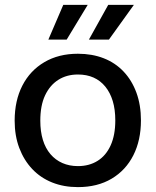

<svg xmlns="http://www.w3.org/2000/svg" viewBox="-20 -757 637 786"><path d="M299 9Q241 9 193.5 -10Q146 -29 112 -65Q78 -101 59 -151Q40 -201 40 -263Q40 -345 71.5 -406.5Q103 -468 161.5 -502.5Q220 -537 299 -537Q357 -537 404.5 -518.5Q452 -500 486 -464Q520 -428 538.5 -377.5Q557 -327 557 -264Q557 -183 526 -121.5Q495 -60 437 -25.5Q379 9 299 9ZM299 -77Q345 -77 379.5 -98.5Q414 -120 433 -162Q452 -204 452 -264Q452 -309 441.5 -343.5Q431 -378 411 -402.5Q391 -427 363 -439.5Q335 -452 299 -452Q253 -452 218.5 -430Q184 -408 164.5 -366.5Q145 -325 145 -263Q145 -219 155.5 -184.5Q166 -150 186.5 -126Q207 -102 235.5 -89.5Q264 -77 299 -77ZM178 -595 239 -737H339L253 -595ZM344 -595 423 -737H528L426 -595Z"/></svg>

Font: Mona Sans ExtraLight Medium
Style: Regular
Weight: 500
Version: Version 2.000